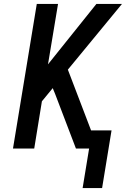

<svg xmlns="http://www.w3.org/2000/svg" viewBox="-20 -755 640 976"><path d="M499 201H400L433 0H366L260 -278L248 -307L193 -240L154 0H46L167 -735H275L224 -428L470 -735H600L325 -401L443 -92H547Z"/></svg>

Font: Iosevka SS04 Semibold Extended
Style: Italic
Weight: 600
Width: 7
Italic angle: -9°
Monospace: yes
Designer: Belleve Invis
Foundry: Belleve Invis
Version: Version 19.0.0; ttfautohint (v1.8.4)